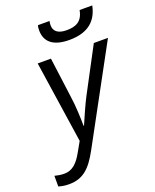

<svg xmlns="http://www.w3.org/2000/svg" viewBox="-272 -860 966 1199"><g transform="rotate(-20 210.5 -260.0)"><path d="M-94 230C-75 235 -57 240 -25 240C70 240 120 190 175 90L515 -536H421L265 -242C242 -200 200 -102 187 -72H184C184 -113 181 -207 171 -271L136 -536H48L129 8L94 70C59 134 23 168 -30 168C-54 168 -75 164 -94 159ZM285 -606C414 -606 473 -667 492 -760H408C395 -688 351 -669 290 -669C229 -669 205 -695 205 -732C205 -740 206 -749 208 -760H131C128 -751 127 -740 127 -727C127 -655 172 -606 285 -606Z"/></g></svg>

Font: BC Sans
Style: Italic
Weight: 400
Italic angle: -12°
Designer: Monotype Design Team
Designer: Province of B.C.
Foundry: Monotype Imaging Inc.
Version: Version 2.000;GOOG;noto-source:20170915:90ef993387c0